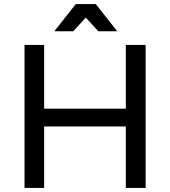

<svg xmlns="http://www.w3.org/2000/svg" viewBox="-20 -920 833 940"><path d="M100 -700H196V-388H596V-700H693V0H596V-301H196V0H100ZM554 -767H461L400 -834L339 -767H246L351 -900H449Z"/></svg>

Font: Montserrat
Style: Regular
Weight: 400
Designer: Julieta Ulanovsky
Foundry: Julieta Ulanovsky
Version: Version 6.001